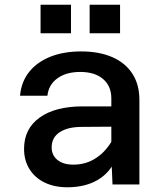

<svg xmlns="http://www.w3.org/2000/svg" viewBox="-20 -782 690 814"><path d="M457 0 452 -117V-365Q452 -417 417 -447Q382 -477 320 -477Q261 -477 223.5 -450Q186 -423 181 -376H65Q70 -435 103.5 -477Q137 -519 193.5 -541.5Q250 -564 324 -564Q400 -564 455.5 -540Q511 -516 541 -470Q571 -424 571 -358V0ZM265 12Q211 12 169.5 -8Q128 -28 105 -65Q82 -102 82 -151Q82 -236 148 -283.5Q214 -331 331 -331H466V-245L327 -244Q267 -244 233 -221.5Q199 -199 199 -157Q199 -124 223.5 -104Q248 -84 291 -84Q346 -84 389.5 -113.5Q433 -143 460 -195L473 -111Q447 -50 394 -19Q341 12 265 12ZM360 -641V-762H489V-641ZM152 -641V-762H281V-641Z"/></svg>

Font: Azeret Mono Thin Medium
Style: Regular
Weight: 500
Version: Version 1.002